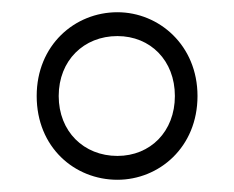

<svg xmlns="http://www.w3.org/2000/svg" viewBox="-20 -767 382 314"><path d="M172 -512C117 -512 76 -552 76 -610C76 -668 117 -708 172 -708C226 -708 266 -668 266 -610C266 -552 226 -512 172 -512ZM40 -610C40 -526 102 -473 172 -473C240 -473 303 -526 303 -610C303 -693 240 -747 172 -747C102 -747 40 -693 40 -610Z"/></svg>

Font: 寒蝉锦书宋
Style: Regular
Weight: 400
Designer: 寒蝉锦书宋{Warren} 思源宋体{Ryoko NISHIZUKA 西塚涼子 (kana & ideographs); Frank Grießhammer (Latin, Greek & Cyrillic); Wenlong ZHANG 
Foundry: Adobe & ChillType
Version: Version 2.000;Glyphs 3.1.1 (3135)